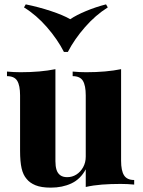

<svg xmlns="http://www.w3.org/2000/svg" viewBox="-20 -846 654 880"><path d="M535 -529V-109Q535 -64 548.5 -42.5Q562 -21 595 -21V0Q564 -3 533 -3Q487 -3 447.5 0Q408 3 373 11V-70Q349 -25 307.5 -5.5Q266 14 213 14Q169 14 142.5 3Q116 -8 102 -26Q86 -44 79 -74.5Q72 -105 72 -155V-409Q72 -454 59 -475.5Q46 -497 12 -497V-518Q44 -515 74 -515Q120 -515 160 -518.5Q200 -522 234 -529V-107Q234 -84 239 -68Q244 -52 256 -43Q268 -34 288 -34Q311 -34 330 -46Q349 -58 361 -79.5Q373 -101 373 -128V-409Q373 -454 360 -475.5Q347 -497 313 -497V-518Q345 -515 375 -515Q421 -515 461 -518.5Q501 -522 535 -529ZM466 -826 474 -812Q418 -777 369.5 -721.5Q321 -666 291 -608H273Q244 -665 195.5 -721Q147 -777 90 -812L98 -826Q157 -814 213 -795.5Q269 -777 302 -758Q330 -777 374.5 -795.5Q419 -814 466 -826Z"/></svg>

Font: Playfair Display ExtraBold
Style: Regular
Weight: 800
Designer: Claus Eggers Sørensen
Foundry: Claus Eggers Sørensen
Version: Version 1.203